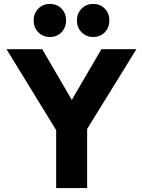

<svg xmlns="http://www.w3.org/2000/svg" viewBox="-20 -956 726 976"><path d="M285 -262.5 13 -706H194.5L403.5 -348H286.5L495.5 -706H673.5L399.5 -262.5ZM265.5 0V-335H423V0ZM233.5 -768Q198 -768 174.5 -792.2Q151 -816.5 151 -852Q151 -887.5 174.5 -911.8Q198 -936 233.5 -936Q270 -936 293 -911.8Q316 -887.5 316 -852Q316 -816.5 293 -792.2Q270 -768 233.5 -768ZM453.5 -768Q418 -768 394.5 -792.2Q371 -816.5 371 -852Q371 -887.5 394.5 -911.8Q418 -936 453.5 -936Q490 -936 513 -911.8Q536 -887.5 536 -852Q536 -816.5 513 -792.2Q490 -768 453.5 -768Z"/></svg>

Font: Outfit Thin
Style: Regular
Weight: 100
Designer: Rodrigo Fuenzalida
Foundry: fragTYPE
Version: Version 1.100;gftools[0.9.27]